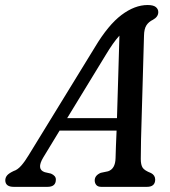

<svg xmlns="http://www.w3.org/2000/svg" viewBox="-56 -726 661 746"><path d="M112 -114Q84.5 -68 118 -57L142 -51.5Q161.5 -43 161 -28Q161 0 128.5 0H-2.5Q-35.5 0 -35.5 -26Q-35 -37 -28 -45Q-21 -53 -3 -61.5Q12 -66 26.5 -82.5Q41 -99 55 -122.5L313 -543Q364.5 -629 416 -667.8Q467.5 -706.5 517.5 -706.5Q539.5 -706.5 549.2 -698.8Q559 -691 559 -679Q559 -660.5 538 -649Q522 -641.5 513 -627.8Q504 -614 503.5 -587Q502.5 -549.5 501 -499.2Q499.5 -449 498 -393.5Q496.5 -338 494.8 -283.8Q493 -229.5 492 -184Q491 -138.5 491 -108.5Q491 -86 498 -74.8Q505 -63.5 531 -53.5Q547 -45 547 -28Q546.5 0 515 0H337.5Q324.5 0 318.2 -7.2Q312 -14.5 312 -25Q312 -44.5 335.5 -54.5L364 -60.5Q392 -70 393 -111.5Q393.5 -132 394.5 -159.2Q395.5 -186.5 397 -218.5H175.5ZM354.5 -512 205 -267H398.5Q401 -346 403.5 -432.5Q406 -519 408 -587.5Q396 -574.5 382.8 -555.8Q369.5 -537 354.5 -512Z"/></svg>

Font: Fraunces 144pt S100
Style: Italic
Weight: 400
Italic angle: -16°
Version: Version 1.000; ttfautohint (v1.8.3)